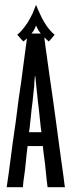

<svg xmlns="http://www.w3.org/2000/svg" viewBox="-20 -778 298 798"><path d="M152.3 -228.5Q152.3 -228.5 127 -228.5Q100.6 -228.5 100.6 -228.5Q100.6 -228.5 103.5 -249Q105.5 -268.6 108.4 -294.9Q111.3 -326.2 115.2 -354.5Q118.2 -382.8 118.2 -382.8Q118.2 -382.8 118.2 -382.8Q118.2 -382.8 118.2 -382.8Q119.1 -391.6 120.1 -401.4Q121.1 -410.2 122.1 -419.9Q123 -428.7 123 -439.5Q124 -450.2 125 -460.9Q125 -460.9 126 -460.9Q127 -460.9 127 -460.9Q127 -460.9 127 -460.9Q127 -460.9 127 -460.9Q127.9 -450.2 128.9 -439.5Q129.9 -428.7 130.9 -419.9Q131.8 -410.2 132.8 -401.4Q133.8 -391.6 134.8 -382.8Q134.8 -382.8 137.7 -354.5Q141.6 -326.2 144.5 -294.9Q147.5 -268.6 149.4 -249Q152.3 -228.5 152.3 -228.5ZM250 0Q250 0 248 -11.7Q247.1 -22.5 244.1 -43Q239.3 -80.1 230.5 -140.6Q221.7 -202.1 212.9 -271.5Q206.1 -317.4 200.2 -364.3Q193.4 -410.2 187.5 -452.1Q176.8 -531.2 168.9 -585Q162.1 -638.7 162.1 -638.7Q162.1 -638.7 128.9 -638.7Q94.7 -638.7 94.7 -638.7Q94.7 -638.7 89.8 -601.6Q85 -565.4 77.1 -506.8Q73.2 -475.6 68.4 -440.4Q63.5 -404.3 57.6 -367.2Q51.8 -321.3 45.9 -275.4Q39.1 -228.5 33.2 -186.5Q22.5 -107.4 15.6 -53.7Q7.8 0 7.8 0Q7.8 0 41 0Q75.2 0 75.2 0Q75.2 0 77.1 -21.5Q80.1 -43.9 84 -72.3Q87.9 -107.4 90.8 -138.7Q94.7 -170.9 94.7 -170.9Q94.7 -170.9 127 -170.9Q158.2 -170.9 158.2 -170.9Q158.2 -170.9 160.2 -149.4Q163.1 -127 167 -98.6Q170.9 -63.5 173.8 -32.2Q177.7 0 177.7 0Q177.7 0 213.9 0Q250 0 250 0ZM207 -633.8Q207 -633.8 207 -633.8Q207 -633.8 207 -633.8Q195.3 -642.6 184.6 -656.2Q173.8 -668.9 164.1 -685.5Q153.3 -703.1 145.5 -721.7Q136.7 -739.3 129.9 -757.8Q129.9 -757.8 129.9 -757.8Q129.9 -757.8 129.9 -757.8Q123 -739.3 115.2 -721.7Q106.4 -703.1 95.7 -685.5Q85 -668.9 74.2 -656.2Q63.5 -642.6 51.8 -633.8Q51.8 -633.8 64.5 -619.1Q77.1 -605.5 77.1 -605.5Q77.1 -605.5 77.1 -605.5Q77.1 -605.5 77.1 -605.5Q84 -611.3 91.8 -618.2Q99.6 -624 105.5 -631.8Q112.3 -639.6 119.1 -649.4Q125 -659.2 129.9 -671.9Q129.9 -671.9 129.9 -671.9Q129.9 -671.9 129.9 -671.9Q134.8 -659.2 141.6 -649.4Q148.4 -639.6 155.3 -631.8Q162.1 -624 168.9 -618.2Q175.8 -611.3 182.6 -605.5Q182.6 -605.5 195.3 -619.1Q207 -633.8 207 -633.8Z"/></svg>

Font: AgendaMediumCondGoodkids
Style: AgendaMediumCondGoodkids
Weight: 500
Designer: ""
Version: ""